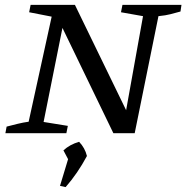

<svg xmlns="http://www.w3.org/2000/svg" viewBox="-20 -544 761 784"><path d="M480 -524H721L717 -497Q695 -491 676 -486Q657 -481 627 -478L530 0H443L235 -430L158 -46L257 -30L251 0H2L7 -27Q30 -33 52.5 -38.5Q75 -44 97 -47L191 -476L99 -494L105 -524H286L495 -94L564 -478L474 -494ZM225 215 258 106 239 70Q265 46 303 35Q327 60 335 93Q297 164 248 220Z"/></svg>

Font: Piazzolla SC
Style: Italic
Weight: 400
Italic angle: -11.3°
Designer: Juan Pablo del Peral
Foundry: Huerta Tipografica
Version: Version 1.330